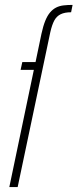

<svg xmlns="http://www.w3.org/2000/svg" viewBox="-20 -763 316 783"><path d="M18 0 118 -478H64L71 -510H125L149 -625Q156 -657 164.5 -678Q173 -699 184 -712Q195 -725 208.5 -732Q222 -739 239 -741Q256 -743 276 -743L270 -713Q244 -713 227.5 -705Q211 -697 201.5 -679.5Q192 -662 185 -631L52 0Z"/></svg>

Font: Saira UltraCondensed Thin
Style: Italic
Weight: 250
Width: 1
Italic angle: -12°
Designer: Hector Gatti with collaboration of the Omnibus-Type team
Foundry: Omnibus-Type
Version: Version 1.101